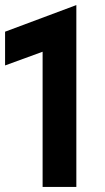

<svg xmlns="http://www.w3.org/2000/svg" viewBox="-20 -737 414 757"><path d="M148 -533 0 -479V-612L281 -717V0H148Z"/></svg>

Font: Tilda Sans Extra Bold
Style: Regular
Weight: 800
Designer: ParaType Ltd
Foundry: ParaType Ltd
Version: Version 1.009